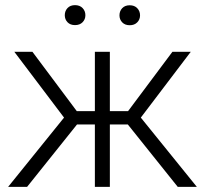

<svg xmlns="http://www.w3.org/2000/svg" viewBox="-20 -731 807 751"><path d="M11.7 0ZM480 -244.1H409.7V0H351.1V-244.1H281.2L85.9 0H11.7L230.5 -271L36.1 -528.3H106.9L280.3 -296.4H351.1V-528.3H409.7V-296.4H481L654.3 -528.3H726.1L530.8 -271L750 0H675.3ZM233.4 -671.4Q233.4 -688 244.1 -699.5Q254.9 -710.9 273.4 -710.9Q292 -710.9 303 -699.5Q314 -688 314 -671.4Q314 -655.3 303 -644Q292 -632.8 273.4 -632.8Q254.9 -632.8 244.1 -644Q233.4 -655.3 233.4 -671.4ZM447.3 -670.9Q447.3 -687.5 458 -699Q468.8 -710.4 487.3 -710.4Q505.9 -710.4 516.8 -699Q527.8 -687.5 527.8 -670.9Q527.8 -654.8 516.8 -643.6Q505.9 -632.3 487.3 -632.3Q468.8 -632.3 458 -643.6Q447.3 -654.8 447.3 -670.9Z"/></svg>

Font: Roboto Light
Style: Regular
Weight: 300
Designer: Google
Version: Version 2.134; 2016; ttfautohint (v1.6)